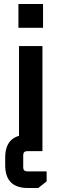

<svg xmlns="http://www.w3.org/2000/svg" viewBox="-20 -755 307 959"><path d="M72 -616V-735H195V-616ZM75 0V-525H192V0ZM6 32Q6 -82 119 -82H141V0H116Q96 0 96 20V81Q96 101 116 101H213V151L171 184H119Q6 184 6 70Z"/></svg>

Font: Oxanium ExtraLight SemiBold
Style: Regular
Weight: 600
Version: Version 2.000